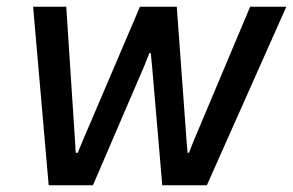

<svg xmlns="http://www.w3.org/2000/svg" viewBox="-20 -548 867 568"><path d="M124 0 78 -528H176L202 -130L204 -96H210L224 -130L394 -528H503L532 -130L535 -96H539L552 -129L720 -528H827L592 0H460L430 -351L426 -391H422L406 -351L255 0Z"/></svg>

Font: Hubot Sans Medium
Style: Italic
Weight: 500
Italic angle: -10°
Designer: Deni Anggara
Foundry: GitHub
Version: Version 1.001; ttfautohint (v1.8.4.7-5d5b);gftools[0.9.31]